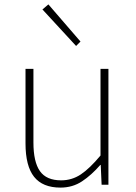

<svg xmlns="http://www.w3.org/2000/svg" viewBox="-20 -840 617 873"><path d="M96 -527H132V-192Q132 -104 161.5 -62Q191 -20 258 -20Q307 -20 347.5 -47Q388 -74 437 -133V-527H473V0H442L438 -90H436Q396 -44 353 -15.5Q310 13 255 13Q174 13 135 -36Q96 -85 96 -188ZM200 -820 346 -651 326 -631 173 -797Z"/></svg>

Font: Kinto Sans Thin
Style: Regular
Weight: 100
Designer: Authors: Ryoko NISHIZUKA  (kana & ideographs); Paul D. Hunt (Latin, Greek & Cyrillic); Wenlong ZHANG  (bopomofo); Sandol
Foundry: Adobe Systems Incorporated, ookami Inc.
Version: Version 0.001